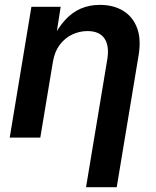

<svg xmlns="http://www.w3.org/2000/svg" viewBox="-20 -567 644 791"><path d="M198.2 -313.5 146 0H20L109.4 -539.1H230L209 -405.3L195.8 -405.8Q219.2 -452.6 247.8 -484.1Q276.4 -515.6 312 -531.2Q347.7 -546.9 391.6 -546.9Q447.3 -546.9 487.1 -522.7Q526.9 -498.5 544.4 -452.6Q562 -406.7 551.3 -340.8L460.9 204.1H334.5L421.9 -321.8Q431.2 -377.9 410.4 -408.4Q389.6 -439 340.3 -439Q307.1 -439 277.1 -424.6Q247.1 -410.2 226.1 -382.3Q205.1 -354.5 198.2 -313.5Z"/></svg>

Font: Inter 18pt SemiBold
Style: Italic
Weight: 600
Italic angle: -9.3988°
Designer: Rasmus Andersson
Foundry: rsms
Version: Version 4.001;git-66647c0bb